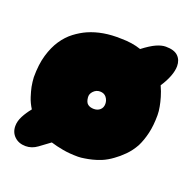

<svg xmlns="http://www.w3.org/2000/svg" viewBox="-111 -657 808 817"><g transform="rotate(20 293.0 -248.0)"><path d="M540 -116Q524 -87 502.5 -65.5Q481 -44 461 -30Q438 -13 414 -3Q394 5 375.5 9.5Q357 14 343 16Q326 19 313 19Q275 19 244.5 13.5Q214 8 188 0Q165 17 140.5 35Q116 53 88 53Q57 53 37.5 34.5Q18 16 18 -13Q18 -35 30 -58Q42 -81 60 -103Q45 -127 37.5 -150.5Q30 -174 26 -193Q22 -215 21 -235Q21 -293 33.5 -335.5Q46 -378 66.5 -408.5Q87 -439 113.5 -459Q140 -479 167 -491Q231 -519 313 -516Q365 -516 405 -502Q439 -528 462.5 -538.5Q486 -549 505 -549Q543 -549 560.5 -532Q578 -515 578 -487Q578 -466 568 -440Q558 -414 540 -387Q551 -363 557.5 -340.5Q564 -318 567 -301Q571 -281 571 -263Q571 -216 562.5 -180Q554 -144 540 -116ZM307 -274Q290 -274 277.5 -261Q265 -248 267 -232Q269 -211 279.5 -203Q290 -195 307 -195Q324 -195 335 -205Q346 -215 346 -232Q346 -248 336 -261Q326 -274 307 -274Z"/></g></svg>

Font: Sniglet
Style: ExtraBold
Weight: 800
Version: Version 2.000; ttfautohint (v0.95) -l 8 -r 50 -G 200 -x 14 -